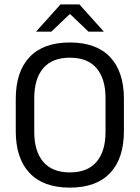

<svg xmlns="http://www.w3.org/2000/svg" viewBox="-20 -845 638 877"><path d="M299 12Q178 12 115 -54.8Q52 -121.5 52 -246V-393.5Q52 -517.5 115 -584.2Q178 -651 299 -651Q420 -651 483 -584.2Q546 -517.5 546 -393.5V-246Q546 -121.5 483 -54.8Q420 12 299 12ZM299 -57.5Q380 -57.5 421 -105.8Q462 -154 462 -242.5V-397Q462 -485.5 421 -533.5Q380 -581.5 299 -581.5Q218.5 -581.5 177.5 -533.5Q136.5 -485.5 136.5 -397V-242.5Q136.5 -154 177.5 -105.8Q218.5 -57.5 299 -57.5ZM256.5 -825H342.5L453.5 -701.5V-700.5H384L301.5 -779.5H297.5L214.5 -700.5H145.5V-701.5Z"/></svg>

Font: Anek Tamil
Style: Regular
Weight: 400
Designer: Aadarsh Rajan (Tamil), Yesha Goshar (Latin)
Foundry: Ek Type
Version: Version 1.003